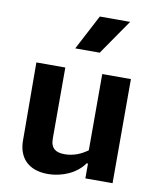

<svg xmlns="http://www.w3.org/2000/svg" viewBox="-90 -889 801 970"><g transform="rotate(10 310.0 -403.5)"><path d="M67.5 -533.5 69.5 -132C70 -42.5 125 11.5 220.5 11.5C297 11.5 369 -21.5 406 -75.5H413V0.5H552.5V-533.5H405.5V-142.5C373 -118.5 333.5 -101.5 288 -101.5C243 -101.5 216 -118.5 216 -169.5V-533.5ZM248.5 -637.5 343 -817.5H498.5L374 -637.5Z"/></g></svg>

Font: Monaspace Argon
Style: Bold
Weight: 700
Designer: Riley Cran & the Lettermatic Team
Foundry: Lettermatic
Version: Version 1.000 (Monaspace Argon)